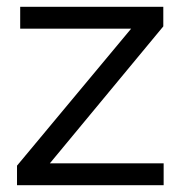

<svg xmlns="http://www.w3.org/2000/svg" viewBox="-20 -542 533 562"><path d="M29.8 0V-57.1L363.8 -458H39.1V-522H458V-464.8L126 -64H459V0Z"/></svg>

Font: Raleway Medium
Style: Regular
Weight: 500
Designer: Matt McInerney, Pablo Impallari, Rodrigo Fuenzalida
Foundry: Matt McInerney, Pablo Impallari, Rodrigo Fuenzalida
Version: Version 3.000g; ttfautohint (v1.5) -l 8 -r 28 -G 28 -x 14 -D